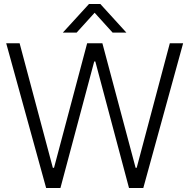

<svg xmlns="http://www.w3.org/2000/svg" viewBox="-20 -945 952 965"><path d="M211.9 0H283.7L453.6 -636.2H459L628.4 0H700.2L900.4 -727.5H833.5L667 -101.6H661.6L494.6 -727.5H418L251.5 -101.6H245.6L78.6 -727.5H11.2ZM295.9 -781.2H365.2L455.6 -880.9L545.9 -781.2H615.2L484.4 -924.8H427.2Z"/></svg>

Font: Guggenheim Sans Display Light
Style: Regular
Weight: 300
Designer: Modified by Tom Baber under direction of Pentagram Design 2023
Foundry: rsms
Version: Version 1.001;Glyphs 3.1.2 (3151)